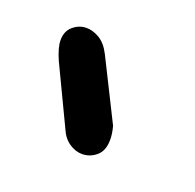

<svg xmlns="http://www.w3.org/2000/svg" viewBox="-49 -664 271 267"><g transform="rotate(20 86.5 -530.5)"><path d="M60.5 -471.7 19.5 -557.6Q11.7 -575.2 11.7 -585.9Q11.7 -599.6 20.5 -606.9Q29.3 -614.3 40 -614.3Q49.8 -614.3 59.6 -608.4Q69.3 -602.5 76.2 -588.9L121.1 -499Q124 -488.3 124 -479.5Q124 -462.9 114.7 -455.1Q105.5 -447.3 93.8 -447.3Q84 -447.3 74.7 -453.6Q65.4 -460 60.5 -471.7Z"/></g></svg>

Font: Hi Melody
Style: Regular
Weight: 400
Designer: YoonDesign Inc.
Foundry: YoonDesign Inc.
Version: Version 3.00